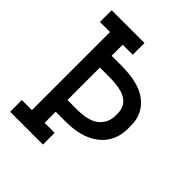

<svg xmlns="http://www.w3.org/2000/svg" viewBox="-197 -825 944 944"><g transform="rotate(45 274.5 -353.0)"><path d="M31.2 0V-81.5H101.1V-624.5H31.2V-706.1H259.3V-624.5H189.5V-547.4H257.3Q380.4 -547.4 439.9 -499.8Q499.5 -452.1 499.5 -373.5V-347.2Q499.5 -294.9 473.1 -252.2Q446.8 -209.5 393.1 -184.1Q339.4 -158.7 257.3 -158.7H189.5V-81.5H259.3V0ZM254.4 -240.2Q338.4 -240.2 374.8 -272.2Q411.1 -304.2 411.1 -352.1V-368.2Q411.1 -416 374.8 -440.9Q338.4 -465.8 254.4 -465.8H189.5V-240.2Z"/></g></svg>

Font: Kay Pho Du SemiBold
Style: Regular
Weight: 600
Designer: Victor Gaultney, Khu Oo Reh
Foundry: SIL International
Version: Version 3.000